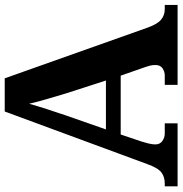

<svg xmlns="http://www.w3.org/2000/svg" viewBox="-0 -754 754 793"><g transform="rotate(-90 376.5 -357.0)"><path d="M4 0V-53H16Q43 -53 61.5 -67Q80 -81 96 -126L313 -714H450L659 -125Q674 -83 692.5 -68Q711 -53 735 -53H753V0H423V-53H462Q477 -53 491 -62Q505 -71 505 -92Q505 -104 502 -115.5Q499 -127 496 -135L461 -235H218L189 -149Q185 -137 181 -120.5Q177 -104 177 -92Q177 -73 191 -63Q205 -53 222 -53H264V0ZM239 -296H441L388 -460Q378 -494 365.5 -536Q353 -578 345 -613Q336 -581 323 -540.5Q310 -500 298 -465Z"/></g></svg>

Font: Noto Serif Yezidi
Style: Bold
Weight: 700
Designer: Dalton Maag Ltd
Foundry: Dalton Maag Ltd
Version: Version 1.001; ttfautohint (v1.8.4.7-5d5b)